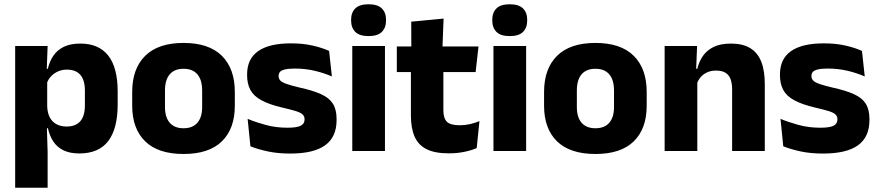

<svg xmlns="http://www.w3.org/2000/svg" viewBox="-20 -707 4114 899"><path d="M351.5 11.5Q307.5 11.5 277.5 -3Q247.5 -17.5 229.8 -44.2Q212 -71 204.5 -106.5H165L201 -209.5Q202 -179 212.8 -158Q223.5 -137 243.8 -125.8Q264 -114.5 292 -114.5Q334 -114.5 355.8 -139.2Q377.5 -164 377.5 -213V-283Q377.5 -332 356.2 -356.5Q335 -381 293 -381Q269.5 -381 250.2 -372Q231 -363 217.8 -348.2Q204.5 -333.5 198.5 -314.5L163.5 -385H204Q211.5 -418 229 -444.8Q246.5 -471.5 277.5 -487.2Q308.5 -503 356.5 -503Q442.5 -503 486.8 -446.8Q531 -390.5 531 -278V-218Q531 -104.5 486.8 -46.5Q442.5 11.5 351.5 11.5ZM203 172H51V-491.5H203L198 -359L201 -341.5V-152.5L199 -126.5L203 5Z M839.5 14Q720.5 14 659.8 -45.2Q599 -104.5 599 -212V-276.5Q599 -385.5 660 -445.8Q721 -506 839.5 -506Q958 -506 1018.8 -445.8Q1079.5 -385.5 1079.5 -276.5V-212Q1079.5 -104.5 1019 -45.2Q958.5 14 839.5 14ZM839.5 -106.5Q882 -106.5 904.2 -132.2Q926.5 -158 926.5 -205.5V-283Q926.5 -333 904.2 -359Q882 -385 839.5 -385Q797 -385 774.8 -359Q752.5 -333 752.5 -283V-205.5Q752.5 -158 774.8 -132.2Q797 -106.5 839.5 -106.5Z M1338.5 12Q1280 12 1233 1.8Q1186 -8.5 1152.5 -22L1139.5 -150.5Q1178 -134.5 1224.8 -121.8Q1271.5 -109 1326 -109Q1369.5 -109 1387.8 -118.2Q1406 -127.5 1406 -147V-149Q1406 -162.5 1396.8 -171.2Q1387.5 -180 1364.8 -187Q1342 -194 1301 -203.5Q1239.5 -218 1203.5 -237.8Q1167.5 -257.5 1152.2 -286.2Q1137 -315 1137 -354.5V-358.5Q1137 -431.5 1189 -467.8Q1241 -504 1342 -504Q1399 -504 1444.5 -493.5Q1490 -483 1521 -468.5L1534 -349Q1498 -365 1453.8 -375.5Q1409.5 -386 1361 -386Q1331.5 -386 1314.8 -382Q1298 -378 1291.2 -370.5Q1284.5 -363 1284.5 -352V-350.5Q1284.5 -338.5 1292.5 -330Q1300.5 -321.5 1321.8 -314Q1343 -306.5 1383 -297Q1445 -283.5 1483 -266.2Q1521 -249 1538.5 -221.8Q1556 -194.5 1556 -149.5V-145Q1556 -65.5 1502.5 -26.8Q1449 12 1338.5 12Z M1782.5 0H1629.5V-491.5H1782.5ZM1706 -538Q1663 -538 1643.5 -557.8Q1624 -577.5 1624 -611V-614.5Q1624 -648 1643.5 -667.5Q1663 -687 1706 -687Q1748 -687 1767.8 -667.5Q1787.5 -648 1787.5 -614.5V-611Q1787.5 -577 1767.8 -557.5Q1748 -538 1706 -538Z M2081 11Q2015.5 11 1976.8 -8.8Q1938 -28.5 1921 -68Q1904 -107.5 1904 -165.5V-440H2056V-190Q2056 -154 2072.2 -137.2Q2088.5 -120.5 2133 -120.5Q2157.5 -120.5 2181.5 -126Q2205.5 -131.5 2225 -140L2212 -13.5Q2186.5 -2.5 2153.2 4.2Q2120 11 2081 11ZM2207 -369.5H1838V-489.5H2220.5ZM2051.5 -478.5H1906L1905.5 -605.5L2057 -620Z M2443.5 0H2290.5V-491.5H2443.5ZM2367 -538Q2324 -538 2304.5 -557.8Q2285 -577.5 2285 -611V-614.5Q2285 -648 2304.5 -667.5Q2324 -687 2367 -687Q2409 -687 2428.8 -667.5Q2448.5 -648 2448.5 -614.5V-611Q2448.5 -577 2428.8 -557.5Q2409 -538 2367 -538Z M2768 14Q2649 14 2588.2 -45.2Q2527.5 -104.5 2527.5 -212V-276.5Q2527.5 -385.5 2588.5 -445.8Q2649.5 -506 2768 -506Q2886.5 -506 2947.2 -445.8Q3008 -385.5 3008 -276.5V-212Q3008 -104.5 2947.5 -45.2Q2887 14 2768 14ZM2768 -106.5Q2810.5 -106.5 2832.8 -132.2Q2855 -158 2855 -205.5V-283Q2855 -333 2832.8 -359Q2810.5 -385 2768 -385Q2725.5 -385 2703.2 -359Q2681 -333 2681 -283V-205.5Q2681 -158 2703.2 -132.2Q2725.5 -106.5 2768 -106.5Z M3561 0H3408V-289Q3408 -316 3401 -335.8Q3394 -355.5 3377.5 -366Q3361 -376.5 3332.5 -376.5Q3309 -376.5 3291 -368.2Q3273 -360 3260.8 -345.8Q3248.5 -331.5 3242.5 -313.5L3219 -385H3245Q3253 -418.5 3271.2 -445Q3289.5 -471.5 3321.5 -487.2Q3353.5 -503 3402.5 -503Q3457.5 -503 3492.5 -481.8Q3527.5 -460.5 3544.2 -418.5Q3561 -376.5 3561 -313.5ZM3245 0H3092V-491.5H3244L3239 -368.5L3245 -354Z M3833.5 12Q3775 12 3728 1.8Q3681 -8.5 3647.5 -22L3634.5 -150.5Q3673 -134.5 3719.8 -121.8Q3766.5 -109 3821 -109Q3864.5 -109 3882.8 -118.2Q3901 -127.5 3901 -147V-149Q3901 -162.5 3891.8 -171.2Q3882.5 -180 3859.8 -187Q3837 -194 3796 -203.5Q3734.5 -218 3698.5 -237.8Q3662.5 -257.5 3647.2 -286.2Q3632 -315 3632 -354.5V-358.5Q3632 -431.5 3684 -467.8Q3736 -504 3837 -504Q3894 -504 3939.5 -493.5Q3985 -483 4016 -468.5L4029 -349Q3993 -365 3948.8 -375.5Q3904.5 -386 3856 -386Q3826.5 -386 3809.8 -382Q3793 -378 3786.2 -370.5Q3779.5 -363 3779.5 -352V-350.5Q3779.5 -338.5 3787.5 -330Q3795.5 -321.5 3816.8 -314Q3838 -306.5 3878 -297Q3940 -283.5 3978 -266.2Q4016 -249 4033.5 -221.8Q4051 -194.5 4051 -149.5V-145Q4051 -65.5 3997.5 -26.8Q3944 12 3833.5 12Z"/></svg>

Font: Anek Malayalam
Style: Bold
Weight: 700
Version: Version 1.003